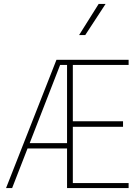

<svg xmlns="http://www.w3.org/2000/svg" viewBox="-20 -953 712 973"><path d="M480 -933.1 380.9 -775.4H412.1L515.1 -933.1ZM319.8 -624V-227.5H130.4L284.7 -624ZM266.1 -649.9 10.7 0H41.5L119.6 -200.7H319.8V0H631.8V-25.4H349.1V-310.5H603.5V-338.4H349.1V-624H631.8V-649.9Z"/></svg>

Font: Estedad-FD VF
Style: Regular
Weight: 100
Designer: Amin Abedi
Version: Version 7.3